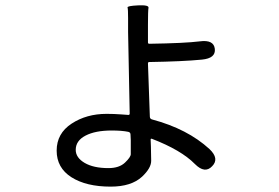

<svg xmlns="http://www.w3.org/2000/svg" viewBox="-20 -631 1040 715"><path d="M392 64Q301 64 246 29Q191 -6 191 -70Q191 -134 246.5 -170.5Q302 -207 377 -207Q404 -207 431 -205L458 -203Q463 -203 463 -208L457 -512Q457 -538 457 -564Q457 -597 455 -603Q453 -609 494 -611Q535 -613 533 -602Q531 -591 531 -539V-473Q531 -468 536 -468Q668 -470 724 -477Q776 -484 780 -449Q784 -414 732 -409Q660 -402 536 -400Q531 -400 531 -395L538 -197Q538 -188 547 -186Q678 -151 760 -76Q798 -40 770 -12Q743 17 706 -20Q655 -72 546 -114Q541 -116 541 -111L542 -86Q543 -59 543 -32Q543 -5 509 27Q469 64 392 64ZM384 -5Q424 -5 445.5 -25.5Q467 -46 467 -57Q467 -83 467 -109L466 -130Q466 -138 458 -140Q434 -145 396 -145Q335 -145 298.5 -126Q262 -107 262 -73Q262 -44 295 -24.5Q328 -5 384 -5Z"/></svg>

Font: Resource Han Rounded HK
Style: Regular
Weight: 400
Designer: Cyano Hao (round all glyphs); Ryoko NISHIZUKA  (kana, bopomofo & ideographs); Paul D. Hunt (Latin, Greek & Cyrillic); Sa
Foundry: Cyano Hao
Version: 0.990